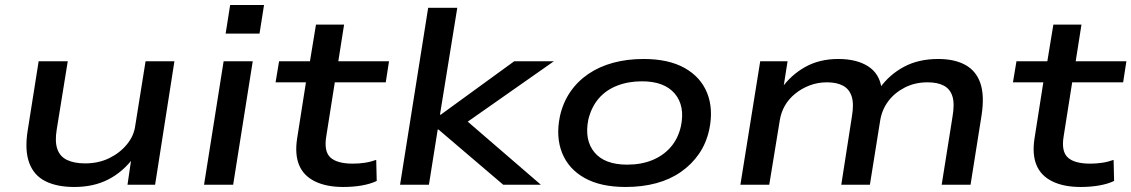

<svg xmlns="http://www.w3.org/2000/svg" viewBox="-20 -736 4508 765"><path d="M276 9Q207 9 161 -14Q115 -37 96.5 -87Q78 -137 90 -214L134 -492H250L206 -220Q198 -172 208.5 -142Q219 -112 247.5 -98.5Q276 -85 319 -85Q372 -85 414.5 -105.5Q457 -126 485.5 -160.5Q514 -195 519 -236L560 -492H675L598 0H488L504 -109H513Q471 -52 412.5 -21.5Q354 9 276 9Z M879 -602 897 -716H1032L1014 -602ZM793 0 871 -492H987L909 0Z M1348 9Q1280 9 1234.5 -13.5Q1189 -36 1171.5 -79Q1154 -122 1164 -185L1199 -408H1078L1092 -492H1215L1239 -638H1351L1328 -492H1530L1517 -408H1314L1280 -193Q1270 -133 1296.5 -108.5Q1323 -84 1386 -84Q1410 -84 1433.5 -87.5Q1457 -91 1479 -99L1481 -15Q1456 -3 1421.5 3Q1387 9 1348 9Z M1574 0 1686 -705H1802L1733 -279H1736L2029 -492H2187L1819 -234L1815 -276L2135 0H1985L1727 -220H1724L1689 0Z M2473 9Q2373 9 2309 -27Q2245 -63 2219.5 -127Q2194 -191 2211 -273Q2223 -327 2252 -369.5Q2281 -412 2324.5 -441.5Q2368 -471 2423.5 -486Q2479 -501 2544 -501Q2644 -501 2708 -465Q2772 -429 2797.5 -365.5Q2823 -302 2806 -220Q2794 -165 2765 -123Q2736 -81 2693 -51Q2650 -21 2594.5 -6Q2539 9 2473 9ZM2479 -80Q2535 -80 2579 -98Q2623 -116 2652.5 -150Q2682 -184 2693 -233Q2710 -314 2668.5 -363Q2627 -412 2538 -412Q2483 -412 2438.5 -394.5Q2394 -377 2365 -343Q2336 -309 2324 -259Q2308 -178 2348.5 -129Q2389 -80 2479 -80Z M2930 0 3009 -492H3118L3101 -384L3093 -383Q3131 -437 3188 -469Q3245 -501 3320 -501Q3393 -501 3438.5 -472Q3484 -443 3492 -386L3485 -385Q3524 -439 3582 -470Q3640 -501 3718 -501Q3783 -501 3826 -477.5Q3869 -454 3886 -405Q3903 -356 3891 -277L3847 0H3732L3775 -270Q3784 -322 3775 -351.5Q3766 -381 3741 -394.5Q3716 -408 3676 -408Q3625 -408 3584.5 -387Q3544 -366 3519 -332.5Q3494 -299 3487 -256L3446 0H3332L3374 -270Q3383 -322 3373.5 -351.5Q3364 -381 3339 -394.5Q3314 -408 3275 -408Q3238 -408 3205.5 -395.5Q3173 -383 3147.5 -362Q3122 -341 3107 -314.5Q3092 -288 3087 -257L3045 0Z M4286 9Q4218 9 4172.5 -13.5Q4127 -36 4109.5 -79Q4092 -122 4102 -185L4137 -408H4016L4030 -492H4153L4177 -638H4289L4266 -492H4468L4455 -408H4252L4218 -193Q4208 -133 4234.5 -108.5Q4261 -84 4324 -84Q4348 -84 4371.5 -87.5Q4395 -91 4417 -99L4419 -15Q4394 -3 4359.5 3Q4325 9 4286 9Z"/></svg>

Font: Nunito Sans 10pt Expanded SemiBold
Style: Italic
Weight: 600
Width: 7
Italic angle: -9°
Designer: Vernon Adams
Foundry: Vernon Adams
Version: Version 3.101;gftools[0.9.27]